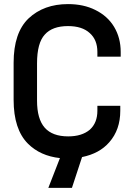

<svg xmlns="http://www.w3.org/2000/svg" viewBox="-20 -739 650 929"><path d="M451.2 -487.8Q451.2 -546.4 414.1 -579.1Q377.4 -612.8 309.1 -612.8Q233.4 -612.8 196.8 -571.8Q159.2 -531.2 159.2 -432.1V-252Q159.2 -163.6 196.3 -121.3Q233.4 -79.1 310.1 -79.1Q376.5 -79.1 415 -111.8Q451.2 -145 451.2 -203.1V-227.1H562V-203.1Q562 -111.3 508.8 -50.8Q461.4 3.9 377 21L328.1 169.9H213.9L270 25.9Q174.8 15.6 115.2 -43.9Q45.9 -113.3 45.9 -255.9V-435.1Q45.9 -580.6 118.2 -649.9Q191.9 -719.2 309.1 -719.2Q384.3 -719.2 440.9 -690.9Q500.5 -661.6 532.2 -608.9Q564 -555.7 564 -487.8V-464.8H451.2Z"/></svg>

Font: D-DIN-PRO SemiBold
Style: Bold
Weight: 600
Designer: datto
Foundry: CyberFei
Version: Version 1.000;hotconv 1.0.109;makeotfexe 2.5.65596